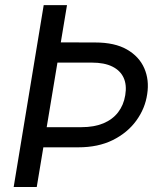

<svg xmlns="http://www.w3.org/2000/svg" viewBox="-20 -748 670 768"><path d="M154.8 -727.5H248L127 0H34.7ZM172.9 -578.6 360.4 -578.1Q439 -578.1 487.8 -550Q536.6 -522 557.1 -475.1Q577.6 -428.2 568.8 -371.6Q560.5 -314 525.1 -265.4Q489.7 -216.8 431.2 -187.7Q372.6 -158.7 293 -158.7H105L118.2 -239.3H305.7Q356.4 -239.3 393.3 -254.6Q430.2 -270 452.4 -298.8Q474.6 -327.6 481 -367.2Q487.8 -407.7 474.6 -436.8Q461.4 -465.8 429.4 -481.7Q397.5 -497.6 347.2 -497.6H159.7Z"/></svg>

Font: Inter 17pt
Style: Italic
Weight: 400
Italic angle: -9.3988°
Version: Version 4.001;git-66647c0bb